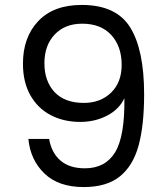

<svg xmlns="http://www.w3.org/2000/svg" viewBox="-20 -757 670 778"><path d="M324 -75Q407 -75 446.5 -140Q486 -205 484 -359Q463 -314 414 -288.5Q365 -263 305 -263Q238 -263 185.5 -290.5Q133 -318 103 -371Q73 -424 73 -499Q73 -606 135 -671.5Q197 -737 311 -737Q451 -737 507.5 -646Q564 -555 564 -375Q564 -249 541.5 -167Q519 -85 465.5 -42Q412 1 319 1Q217 1 160 -54Q103 -109 95 -194H179Q189 -137 225.5 -106Q262 -75 324 -75ZM473 -494Q473 -569 431 -615Q389 -661 313 -661Q243 -661 201.5 -617Q160 -573 160 -501Q160 -428 201 -384Q242 -340 320 -340Q387 -340 430 -381.5Q473 -423 473 -494Z"/></svg>

Font: Poppins A&M
Style: Regular-A&M
Weight: 400
Designer: Ninad Kale (Devanagari), Jonny Pinhorn (Latin)
Foundry: Indian Type Foundry
Version: 4.004